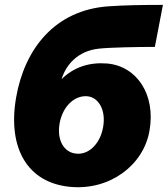

<svg xmlns="http://www.w3.org/2000/svg" viewBox="-20 -752 687 786"><path d="M268 13C430 28 568 -76 592 -217C618 -364 541 -481 419 -492C345 -498 282 -477 232 -428C251 -489 300 -544 386 -553C434 -558 545 -560 614 -560L647 -732C570 -732 490 -731 422 -726C205 -710 81 -553 46 -353C10 -145 93 -3 268 13ZM293 -123C242 -127 212 -178 224 -247C237 -318 286 -362 337 -358C383 -354 415 -302 402 -231C390 -163 343 -118 293 -123Z"/></svg>

Font: Fixel Display 20240404 Black
Style: Italic
Weight: 900
Italic angle: -10°
Designer: AlfaBravo + MacPaw
Foundry: Kyrylo Tkachov, Marchela Mozhyna, Serhii Makarenko, Maria Weinstein, Zakhar Kryvoshyya
Version: Version 1.211;Glyphs 3.2 (3225)